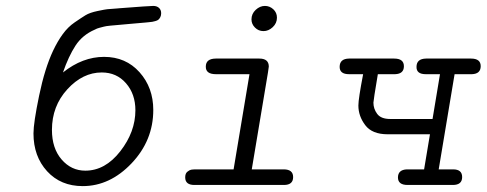

<svg xmlns="http://www.w3.org/2000/svg" viewBox="-20 -631 1660 655"><path d="M94.2 -175.8Q94.2 -211.9 113.5 -304.9Q132.8 -397.9 161.1 -458Q176.3 -490.2 194.1 -514.6Q211.9 -539.1 234.4 -554.4Q256.8 -569.8 271.5 -578.9Q286.1 -587.9 313 -593.5Q339.8 -599.1 346.4 -599.6Q353 -600.1 378.9 -602.1Q385.7 -603 389.2 -603Q490.2 -610.8 502.9 -610.8Q515.1 -610.8 522.5 -604Q529.8 -597.2 529.8 -585.9Q529.8 -578.1 526.9 -572.5Q523.9 -566.9 520.5 -564Q517.1 -561 510 -559.1Q502.9 -557.1 499.5 -556.6Q496.1 -556.2 487.1 -555.2Q478 -554.2 477.1 -554.2Q454.1 -552.2 424.6 -549.6Q395 -546.9 383.5 -545.9Q372.1 -544.9 356.4 -543.5Q340.8 -542 334 -540Q327.1 -538.1 319.1 -536.1Q311 -534.2 303.2 -529.8Q261.2 -511.7 237.5 -475.3Q213.9 -439 194.8 -383.8Q261.7 -437 335 -437Q409.2 -437 456.1 -384.5Q502.9 -332 502.9 -255.9Q502.9 -151.9 429 -74Q355 3.9 262.2 3.9Q187 3.9 140.6 -46.9Q94.2 -97.7 94.2 -175.8ZM157.2 -188Q157.2 -125 190.2 -86.9Q223.1 -48.8 271 -48.8Q338.9 -48.8 390.4 -115Q441.9 -181.2 441.9 -254.9Q441.9 -310.1 409.9 -346.9Q377.9 -383.8 327.1 -383.8Q262.2 -383.8 209.7 -326.4Q157.2 -269 157.2 -188Z M611.8 -25.9Q611.8 -39.1 618.9 -44.9Q626 -50.8 631.8 -52Q637.7 -53.2 649.9 -53.2H776.9L831.1 -377.9H716.8Q681.6 -377.9 682.1 -403.8Q682.1 -430.7 715.8 -431.2H864.7Q897 -431.2 897 -403.8L894 -382.8L838.9 -53.2H947.8Q980 -53.2 980 -26.9Q980 0 948.7 0H643.1Q611.8 0 611.8 -25.9ZM837.9 -564.9Q837.9 -584 852.3 -597.4Q866.7 -610.8 883.8 -610.8Q899.9 -610.8 912.4 -599.4Q924.8 -587.9 924.8 -570.8Q924.8 -551.8 910.4 -538.3Q896 -524.9 878.9 -524.9Q861.8 -524.9 849.9 -536.9Q837.9 -548.8 837.9 -564.9Z M1138.7 -402.8Q1138.7 -430.7 1170.9 -431.2H1324.7Q1357.9 -431.2 1357.9 -405Q1357.9 -378.9 1327.6 -377.9H1269Q1253.9 -288.1 1253.9 -280.8Q1253.9 -259.8 1266.8 -242.4Q1279.8 -225.1 1311 -225.1H1455.6L1481 -377.9Q1481 -377.9 1432.6 -377.9Q1400.4 -377.9 1400.9 -402.8Q1400.9 -430.7 1433.6 -431.2H1586.9Q1620.1 -431.2 1619.9 -405Q1619.6 -378.9 1589.8 -377.9H1530.8L1476.6 -53.2H1525.9Q1556.6 -53.2 1556.6 -26.9Q1556.6 0 1524.9 0H1370.6Q1337.4 0 1337.6 -25.9Q1337.9 -51.8 1367.7 -53.2H1426.8L1446.8 -172.9H1302.7Q1249.5 -172.9 1226.1 -203.9Q1202.6 -234.9 1202.6 -271Q1202.6 -293.9 1218.8 -377.9H1170.9Q1138.7 -377.9 1138.7 -402.8Z"/></svg>

Font: CMU Typewriter Text
Style: LightOblique
Weight: 200
Italic angle: -9.46001°
Version: Version 0.7.0